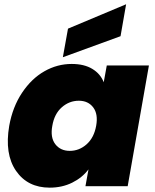

<svg xmlns="http://www.w3.org/2000/svg" viewBox="-20 -865 720 892"><path d="M22.9 -280.8Q38.6 -368.2 82.5 -434.1Q126.5 -500 186.3 -533.9Q246.1 -567.9 313 -567.9Q371.1 -567.9 408.9 -544.9Q446.8 -522 461.9 -482.9L476.1 -561H671.9L573.2 0H377L391.1 -78.1Q362.3 -39.6 315.4 -16.4Q268.6 6.8 210.9 6.8Q108.4 6.8 54.4 -71.3Q0.5 -149.4 22.9 -280.8ZM426.8 -280.8Q436.5 -335 413.1 -366Q389.6 -397 346.2 -397Q301.8 -397 267.1 -366.5Q232.4 -335.9 223.1 -280.8Q212.9 -226.6 236.8 -195.3Q260.7 -164.1 304.2 -164.1Q348.1 -164.1 382.6 -194.8Q417 -225.6 426.8 -280.8ZM295.9 -731.9 565.9 -845.2 540 -696.8 272 -599.1Z"/></svg>

Font: Poppins ExtraBold
Style: Italic
Weight: 800
Italic angle: -10°
Designer: Ninad Kale (Devanagari), Jonny Pinhorn (Latin)
Foundry: Indian Type Foundry
Version: Version 3.200;PS 1.000;hotconv 16.6.54;makeotf.lib2.5.65590